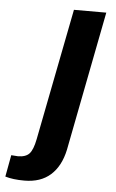

<svg xmlns="http://www.w3.org/2000/svg" viewBox="-160 -565 491 810"><g transform="rotate(5 85.5 -160.0)"><path d="M-26 208Q-74 208 -107 198L-90 106L-62 108Q-29 108 -13.5 91.5Q2 75 11 29L120 -528H257L142 63Q127 133 85 170.5Q43 208 -26 208Z"/></g></svg>

Font: Libra Sans Modern
Style: Bold Italic
Weight: 700
Italic angle: -12°
Foundry: Stefan Peev, Context Ltd
Version: Version 1.000